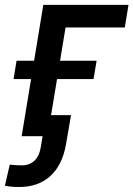

<svg xmlns="http://www.w3.org/2000/svg" viewBox="-64 -559 547 788"><path d="M463.4 -539.1 448.2 -446.3H205.1L131.3 0H24.9L113.8 -539.1ZM-8.3 -234.4 3.9 -309.6H332.5L319.8 -234.4ZM15.1 208.5Q-1 208.5 -15.6 207.3Q-30.3 206.1 -43.9 203.1L-23.9 116.7Q-11.7 118.2 1.5 118.9Q14.6 119.6 26.4 119.6Q56.6 119.6 77.1 100.8Q97.7 82 104 41.5L110.8 0H69.3L83.5 -86.4H227.5L207 32.7Q191.9 119.1 142.3 163.8Q92.8 208.5 15.1 208.5Z"/></svg>

Font: Inter 18pt Medium
Style: Italic
Weight: 500
Italic angle: -9.3988°
Designer: Rasmus Andersson
Foundry: rsms
Version: Version 4.001;git-66647c0bb